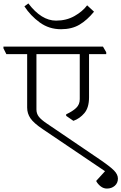

<svg xmlns="http://www.w3.org/2000/svg" viewBox="-49 -905 706 1117"><path d="M0 0ZM637 134Q637 160 618.5 176Q600 192 573 192Q553 192 536.5 179Q520 166 511 149V147L562 91L199 -154Q147 -189 128 -217Q109 -245 109 -279V-590H-12L-29 -624V-634H550L569 -601V-590H469V-339Q469 -279 442 -247Q415 -215 378 -202L336 -231V-240Q373 -257 394 -277Q415 -297 415 -328V-590H163V-268Q163 -244 177 -226Q191 -208 224 -186L529 21Q592 64 614.5 87Q637 110 637 134ZM306 -735Q236 -735 182 -774.5Q128 -814 93 -868L116 -885Q192 -785 277 -785Q337 -785 384 -811.5Q431 -838 458 -874L498 -837Q458 -788 413.5 -761.5Q369 -735 306 -735Z"/></svg>

Font: Martel UltraLight
Style: Regular
Weight: 250
Designer: Dan Reynolds
Foundry: Dan Reynolds
Version: Version 1.001; ttfautohint (v1.1) -l 5 -r 5 -G 72 -x 0 -D la